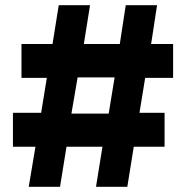

<svg xmlns="http://www.w3.org/2000/svg" viewBox="-20 -722 717 742"><path d="M91 0H212L237 -155H376L351 0H472L497 -155H616V-286H519L541 -421H649V-552H564L587 -702H466L443 -552H304L328 -702H207L183 -552H63V-421H161L139 -286H30V-155H117ZM423 -423 400 -283H256L280 -423Z"/></svg>

Font: Geom
Style: Bold
Weight: 700
Version: Version 1.102